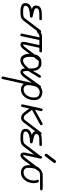

<svg xmlns="http://www.w3.org/2000/svg" viewBox="882 -1408 772 2577"><g transform="rotate(90 1268.5 -120.0)"><path d="M234 -296Q251 -296 251 -279Q251 -269 246.5 -265.5Q242 -262 234 -262Q198 -262 171.5 -261.5Q145 -261 127 -257Q109 -253 100 -244.5Q91 -236 91 -219Q91 -202 121.5 -192Q152 -182 205 -171Q217 -168 217 -156Q217 -136 200 -136Q174 -136 149 -132.5Q124 -129 103.5 -122.5Q83 -116 70.5 -104.5Q58 -93 58 -77Q58 -63 66.5 -57Q75 -51 88.5 -47.5Q102 -44 118 -44Q134 -44 149 -44Q181 -44 199 -49Q217 -54 227 -68L387 -278Q393 -286 400 -286Q407 -286 413.5 -280Q420 -274 420 -267Q420 -260 416 -256L256 -47Q247 -36 237 -28.5Q227 -21 214 -16.5Q201 -12 183 -10Q165 -8 140 -8Q120 -8 99.5 -10Q79 -12 61.5 -19Q44 -26 33 -38.5Q22 -51 22 -73Q22 -112 45.5 -132Q69 -152 104 -161Q80 -169 67.5 -180Q55 -191 55 -213Q55 -243 65.5 -259Q76 -275 98 -283.5Q120 -292 154 -294Q188 -296 234 -296Z M518 -262 466 -22Q463 -7 452 -7Q431 -7 431 -23Q431 -28 432 -29L482 -262H467Q454 -262 444 -256.5Q434 -251 426.5 -244.5Q419 -238 413.5 -233Q408 -228 404 -228Q396 -228 390 -234Q384 -240 384 -246Q384 -257 393 -266Q402 -275 415 -282Q428 -289 442.5 -293Q457 -297 467 -297H665Q683 -297 683 -279Q683 -262 665 -262H622L579 -64Q577 -55 577 -49Q577 -47 579 -43Q586 -43 594.5 -50Q603 -57 612 -67L770 -275Q776 -283 783 -283Q790 -283 796.5 -277.5Q803 -272 803 -266Q803 -258 799 -254L639 -46Q610 -8 579 -8Q563 -8 552.5 -19Q542 -30 542 -51Q542 -62 544 -71L586 -262Z M790 -43Q842 -43 901 -124Q901 -181 894 -202.5Q887 -224 877 -237Q867 -248 849 -251Q834 -254 822 -254Q815 -254 809 -254Q804 -254 778 -240Q744 -221 744 -148Q744 -140 744 -132Q744 -124 744 -113.5Q744 -103 747 -89.5Q750 -76 757 -66Q769 -43 790 -43ZM933 -112Q933 -41 947 -41Q962 -41 990 -79L1130 -275Q1135 -283 1143 -283Q1151 -283 1157 -277.5Q1163 -272 1163 -266Q1163 -261 1159 -255L1019 -58Q981 -7 947 -7Q928 -7 913.5 -21.5Q899 -36 899 -69Q875 -43 847.5 -25Q820 -7 787 -7Q749 -7 727 -39Q704 -70 704 -117Q704 -181 715 -214Q720 -238 736 -255Q765 -283 788.5 -287Q812 -291 850 -288Q883 -285 910 -249Q931 -222 931 -174L964 -231Q993 -284 1006 -284Q1013 -284 1019 -278Q1025 -272 1025 -267.5Q1025 -263 1021 -256Q1017 -249 1011 -239L998 -218Q991 -206 981 -191Z M1092 -159V-161Q1099 -191 1108 -219.5Q1117 -248 1135 -266Q1153 -283 1175.5 -293Q1198 -303 1222 -303Q1324 -291 1324 -191Q1324 -153 1312.5 -120.5Q1301 -88 1282 -64.5Q1263 -41 1237 -27.5Q1211 -14 1182 -14Q1154 -14 1137.5 -24.5Q1121 -35 1105 -52L1042 231Q1039 246 1028 246Q1018 246 1012.5 241Q1007 236 1007 229Q1007 226 1008 224ZM1127 -153 1126 -152V-150Q1126 -139 1124.5 -130.5Q1123 -122 1123 -117Q1123 -84 1138 -67Q1153 -50 1182 -50Q1202 -50 1221 -59.5Q1240 -69 1255.5 -87.5Q1271 -106 1280 -132Q1289 -158 1289 -191Q1289 -225 1274 -243.5Q1259 -262 1222 -267Q1183 -267 1156 -237Q1143 -223 1137.5 -200Q1132 -177 1127 -153Z M1437 -291Q1439 -305 1451 -305Q1462 -305 1467 -300.5Q1472 -296 1472 -291Q1472 -286 1472 -284L1454 -203L1634 -303Q1639 -306 1644 -306Q1650 -306 1656 -300Q1662 -294 1662 -286Q1662 -278 1652 -272L1455 -163L1517 -80Q1528 -65 1539 -58.5Q1550 -52 1561 -52Q1569 -52 1579.5 -57.5Q1590 -63 1598 -75L1759 -286Q1764 -293 1772 -293Q1777 -293 1784 -287.5Q1791 -282 1791 -275Q1791 -269 1786 -264L1626 -54Q1597 -16 1563 -16Q1520 -17 1488 -59L1437 -127L1416 -30Q1413 -16 1401 -16Q1381 -16 1381 -33Q1381 -37 1382 -38Z M1922 -296Q1939 -296 1939 -279Q1939 -269 1934.5 -265.5Q1930 -262 1922 -262Q1886 -262 1859.5 -261.5Q1833 -261 1815 -257Q1797 -253 1788 -244.5Q1779 -236 1779 -219Q1779 -202 1809.5 -192Q1840 -182 1893 -171Q1905 -168 1905 -156Q1905 -136 1888 -136Q1862 -136 1837 -132.5Q1812 -129 1791.5 -122.5Q1771 -116 1758.5 -104.5Q1746 -93 1746 -77Q1746 -63 1754.5 -57Q1763 -51 1776.5 -47.5Q1790 -44 1806 -44Q1822 -44 1837 -44Q1869 -44 1887 -49Q1905 -54 1915 -68L2075 -278Q2081 -286 2088 -286Q2095 -286 2101.5 -280Q2108 -274 2108 -267Q2108 -260 2104 -256L1944 -47Q1935 -36 1925 -28.5Q1915 -21 1902 -16.5Q1889 -12 1871 -10Q1853 -8 1828 -8Q1808 -8 1787.5 -10Q1767 -12 1749.5 -19Q1732 -26 1721 -38.5Q1710 -51 1710 -73Q1710 -112 1733.5 -132Q1757 -152 1792 -161Q1768 -169 1755.5 -180Q1743 -191 1743 -213Q1743 -243 1753.5 -259Q1764 -275 1786 -283.5Q1808 -292 1842 -294Q1876 -296 1922 -296Z M2075 -283Q2077 -297 2091 -297Q2100 -297 2105 -292Q2110 -287 2110 -280Q2110 -279 2109.5 -277.5Q2109 -276 2109 -275L2064 -66Q2063 -57 2063 -51Q2063 -48 2064 -44Q2071 -44 2079.5 -51Q2088 -58 2096 -69L2255 -277Q2261 -285 2268 -285Q2275 -285 2281.5 -279Q2288 -273 2288 -266Q2288 -260 2283 -256L2125 -47Q2109 -28 2093 -18Q2077 -8 2064 -8Q2044 -8 2035.5 -21.5Q2027 -35 2027 -52Q2027 -61 2030 -73ZM2078 -342Q2072 -333 2063 -333Q2055 -333 2049.5 -340Q2044 -347 2044 -354Q2044 -360 2048 -366L2133 -478Q2137 -482 2141 -484Q2145 -486 2148 -486Q2154 -486 2161.5 -480Q2169 -474 2169 -467Q2169 -461 2164 -453Z M2412 -255Q2424 -255 2427 -247Q2439 -217 2439 -187Q2439 -153 2427.5 -120.5Q2416 -88 2396 -64Q2356 -14 2297 -14Q2254 -14 2225.5 -40.5Q2197 -67 2197 -114Q2199 -220 2233 -256Q2279 -307 2332 -307H2519Q2537 -297 2537 -286Q2531 -271 2513 -271H2332Q2277 -270 2256 -228Q2233 -185 2233 -114Q2233 -50 2297 -50Q2339 -50 2371 -89Q2386 -107 2394.5 -133Q2403 -159 2403 -186Q2403 -213 2397.5 -223.5Q2392 -234 2392 -240Q2392 -246 2397.5 -250.5Q2403 -255 2412 -255Z"/></g></svg>

Font: Gruenewald VA
Style: Regular
Weight: 400
Designer: Peter Wiegel
Foundry: Peter Wiegel, nach dem Schriftentwurf von Dr. H. Gr¸newald
Version: Version 0.007